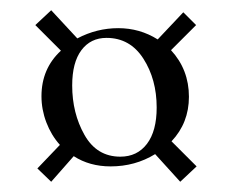

<svg xmlns="http://www.w3.org/2000/svg" viewBox="-20 -390 454 375"><path d="M332 -35 283 -89Q244 -65 196 -65Q155 -65 124 -85L80 -35L53 -61L97 -107Q80 -126 70.5 -151Q61 -176 61 -202Q61 -256 99 -291L49 -341L80 -370L131 -315Q169 -335 211 -335Q253 -335 288 -313L338 -366L363 -341L314 -292Q349 -254 349 -201Q349 -150 315 -114L364 -65ZM286 -180Q286 -235 260 -275.5Q234 -316 188 -316Q157 -316 139 -292Q121 -268 121 -223Q121 -169 145 -126.5Q169 -84 215 -84Q248 -84 267 -109Q286 -134 286 -180Z"/></svg>

Font: Cormorant Infant Medium
Style: Regular
Weight: 500
Designer: Christian Thalmann (Catharsis Fonts)
Version: Version 3.000